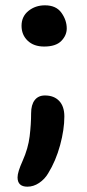

<svg xmlns="http://www.w3.org/2000/svg" viewBox="-20 -529 329 722"><path d="M146 -354Q107 -354 84 -376Q61 -398 61 -432Q61 -467 87 -488Q113 -509 149 -509Q191 -509 211 -481Q231 -453 231 -422Q231 -396 210.5 -375Q190 -354 146 -354ZM83 173Q46 173 46 138Q46 118 65 76Q86 29 91.5 -16.5Q97 -62 97 -103Q97 -135 110.5 -152.5Q124 -170 149 -170Q183 -170 202.5 -149.5Q222 -129 222 -91Q222 -42 206 17Q190 76 161 123Q148 145 127 159Q106 173 83 173Z"/></svg>

Font: Shantell Sans Normal
Style: Regular
Weight: 500
Designer: Stephen Nixon, Anya Danilova, Shantell Martin
Foundry: Arrow Type
Version: Version 1.009;[a7da0bfa3]